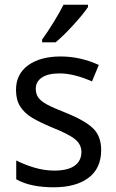

<svg xmlns="http://www.w3.org/2000/svg" viewBox="-20 -786 492 816"><path d="M208 10Q109 10 49 -24V-104Q84 -86 126.5 -73.5Q169 -61 210 -61Q269 -61 297.5 -82Q326 -103 326 -140Q326 -171 300.5 -193Q275 -215 202 -244Q147 -267 115 -286.5Q83 -306 65.5 -334Q48 -362 48 -404Q48 -471 99.5 -508.5Q151 -546 238 -546Q321 -546 400 -510L371 -440Q294 -474 233 -474Q184 -474 158 -456.5Q132 -439 132 -409Q132 -386 143.5 -370.5Q155 -355 181.5 -341Q208 -327 259 -307Q339 -275 374.5 -241.5Q410 -208 410 -148Q410 -71 356.5 -30.5Q303 10 208 10ZM354 -756Q334 -726 291 -679Q248 -632 216 -606H159V-618Q181 -648 207.5 -691Q234 -734 250 -766H354Z"/></svg>

Font: Noto Sans Display
Style: Regular
Weight: 400
Designer: Monotype Design team
Foundry: Monotype Imaging Inc.
Version: Version 1.000